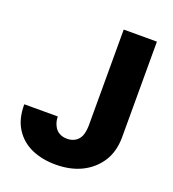

<svg xmlns="http://www.w3.org/2000/svg" viewBox="-134 -829 847 942"><g transform="rotate(20 289.5 -358.5)"><path d="M350.6 -224.6V-727.1H523.9V-224.6Q522.9 -152.8 490.2 -101.1Q456.5 -48.3 397.9 -19Q339.8 9.8 262.2 9.8Q192.9 9.8 138.7 -13.7Q82.5 -38.1 50.3 -87.9Q17.1 -138.2 17.6 -215.8H192.4Q192.9 -189 203.6 -168.5Q212.9 -148.9 230.5 -138.7Q248 -128.4 272 -128.4Q296.4 -128.4 314.5 -139.6Q333 -151.4 341.3 -171.4Q349.6 -191.9 350.6 -224.6Z"/></g></svg>

Font: My Font
Style: Regular
Weight: 500
Designer: Rasmus Andersson
Foundry: rsms
Version: Version 0.001